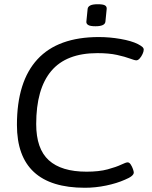

<svg xmlns="http://www.w3.org/2000/svg" viewBox="-20 -881 720 907"><path d="M381 6Q60 6 60 -291Q60 -496 157 -601Q254 -706 447 -706Q498 -706 549.5 -697Q601 -688 631 -673Q648 -664 653.5 -658.5Q659 -653 659 -647Q659 -638 653.5 -626Q648 -614 640 -605Q632 -596 624 -596Q616 -596 593.5 -604.5Q571 -613 533 -621.5Q495 -630 440 -630Q293 -630 222 -545.5Q151 -461 151 -295Q151 -178 210.5 -124Q270 -70 389 -70Q448 -70 488.5 -81Q529 -92 552 -103Q575 -114 583 -114Q591 -114 597.5 -104Q604 -94 608 -82.5Q612 -71 612 -66Q612 -49 570 -32Q532 -15 481.5 -4.5Q431 6 381 6ZM431 -757Q406 -757 396.5 -763Q387 -769 388 -779L394 -839Q395 -849 406 -855Q417 -861 442 -861Q467 -861 476 -855.5Q485 -850 484 -839L478 -779Q476 -757 431 -757Z"/></svg>

Font: Asap Semi Expanded Semi Expanded Regular
Style: Italic
Weight: 400
Width: 6
Italic angle: -6°
Designer: Pablo Cosgaya
Foundry: Omnibus-Type
Version: Version 3.001; ttfautohint (v1.8.4.7-5d5b)